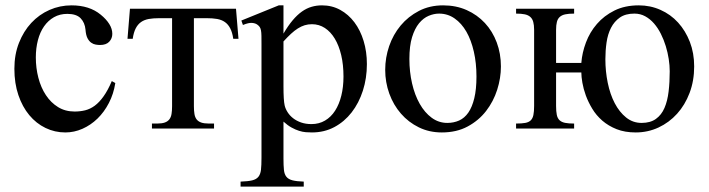

<svg xmlns="http://www.w3.org/2000/svg" viewBox="-20 -480 2646 717"><path d="M410.6 -169.9Q404.3 -129.4 386.7 -95.5Q369.1 -61.5 344 -37.1Q318.8 -12.7 287.8 1Q256.8 14.6 224.1 14.6Q184.6 14.6 149.9 -2.2Q115.2 -19 89.4 -50Q63.5 -81.1 48.6 -125Q33.7 -168.9 33.7 -223.1Q33.7 -276.4 50.8 -319.8Q67.9 -363.3 96.9 -394.5Q126 -425.8 164.8 -442.9Q203.6 -460 247.1 -460Q314 -460 356 -425.3Q377 -408.2 388.2 -390.1Q399.4 -372.1 399.4 -353.5Q399.4 -336.4 387.9 -324.2Q376.5 -312 353.5 -312Q346.2 -312 337.4 -313.5Q328.6 -314.9 320.6 -320.6Q312.5 -326.2 306.6 -337.6Q300.8 -349.1 299.3 -369.1Q296.9 -395.5 281 -411.9Q265.1 -428.2 231.4 -428.2Q203.6 -428.2 181.6 -415.8Q159.7 -403.3 144.5 -381.6Q129.4 -359.9 121.6 -330.1Q113.8 -300.3 113.8 -265.6Q113.8 -226.1 123.3 -189.5Q132.8 -152.8 151.4 -124.8Q169.9 -96.7 196.8 -80.1Q223.6 -63.5 258.8 -63.5Q279.3 -63.5 298.1 -68.1Q316.9 -72.8 334 -85.4Q351.1 -98.1 366.9 -120.4Q382.8 -142.6 397.5 -177.2Z M851.1 -335Q847.7 -358.9 839.8 -374Q832 -389.2 819.8 -397.7Q807.6 -406.2 790.8 -409.2Q773.9 -412.1 752 -412.1H704.1V-83.5Q704.1 -66.9 706.1 -54.7Q708 -42.5 714.1 -34.4Q720.2 -26.4 731.2 -22.5Q742.2 -18.6 760.3 -18.6H779.3V0H547.4V-18.6H566.4Q584.5 -18.6 595.5 -22.5Q606.4 -26.4 612.5 -34.4Q618.7 -42.5 620.6 -54.7Q622.6 -66.9 622.6 -83.5V-412.1H574.2Q552.7 -412.1 535.9 -409.2Q519 -406.2 506.8 -397.7Q494.6 -389.2 486.8 -374Q479 -358.9 475.6 -335H456.1L465.3 -447.3H861.3L870.6 -335Z M1262.7 -194.3Q1262.7 -238.3 1254.2 -274.2Q1245.6 -310.1 1230.2 -335.7Q1214.8 -361.3 1193.1 -375.5Q1171.4 -389.6 1145 -389.6Q1130.4 -389.6 1117.7 -385.7Q1105 -381.8 1092.3 -373.8Q1079.6 -365.7 1066.7 -353.8Q1053.7 -341.8 1038.6 -325.2V-157.7Q1038.6 -105.5 1043 -86.4Q1045.9 -73.7 1054 -61Q1062 -48.3 1074.5 -38.6Q1086.9 -28.8 1104.2 -22.7Q1121.6 -16.6 1143.1 -16.6Q1171.4 -16.6 1193.8 -29.8Q1216.3 -43 1231.4 -66.7Q1246.6 -90.3 1254.6 -122.8Q1262.7 -155.3 1262.7 -194.3ZM1350.1 -240.7Q1350.1 -188 1335.2 -141.6Q1320.3 -95.2 1293.2 -60.3Q1266.1 -25.4 1228.5 -5.4Q1190.9 14.6 1145 14.6Q1134.3 14.6 1122.1 13.7Q1109.9 12.7 1096.7 8.5Q1083.5 4.4 1068.8 -3.7Q1054.2 -11.7 1038.6 -25.9V111.8Q1038.6 138.2 1040.3 154.5Q1042 170.9 1049.6 180.2Q1057.1 189.5 1072.3 193.4Q1087.4 197.3 1114.3 198.2V216.8H878.4V198.2Q905.8 197.3 921.4 193.6Q937 189.9 944.8 180.4Q952.6 170.9 954.6 154.1Q956.5 137.2 956.5 109.4V-315.9Q956.5 -334 956.3 -346.2Q956.1 -358.4 954.6 -366.5Q953.1 -374.5 949.7 -379.4Q946.3 -384.3 939.9 -388.7Q932.6 -393.6 920.7 -394.5Q908.7 -395.5 887.2 -386.7L881.3 -403.3L1021 -460H1038.6V-354.5Q1055.7 -383.8 1072.8 -404.1Q1089.8 -424.3 1107.4 -436.8Q1125 -449.2 1143.6 -454.6Q1162.1 -460 1182.6 -460Q1219.7 -460 1250.5 -443.1Q1281.2 -426.3 1303.5 -396.7Q1325.7 -367.2 1337.9 -327.1Q1350.1 -287.1 1350.1 -240.7Z M1759.3 -194.3Q1759.3 -244.1 1749.5 -287.1Q1739.7 -330.1 1721.7 -361.6Q1703.6 -393.1 1677.7 -411.1Q1651.9 -429.2 1619.6 -429.2Q1600.6 -429.2 1580.8 -420.9Q1561 -412.6 1544.9 -393.1Q1528.8 -373.5 1518.8 -341.1Q1508.8 -308.6 1508.8 -259.8Q1508.8 -211.9 1518.8 -168.5Q1528.8 -125 1547.4 -92.3Q1565.9 -59.6 1592 -40.3Q1618.2 -21 1650.4 -21Q1674.3 -21 1694.6 -30Q1714.8 -39.1 1729 -59.6Q1743.2 -80.1 1751.2 -113.3Q1759.3 -146.5 1759.3 -194.3ZM1850.6 -231.9Q1850.6 -188.5 1836.7 -144.8Q1822.8 -101.1 1795.2 -65.4Q1767.6 -29.8 1726.3 -7.6Q1685.1 14.6 1629.9 14.6Q1583 14.6 1544.2 -4.4Q1505.4 -23.4 1477.3 -55.7Q1449.2 -87.9 1433.8 -130.4Q1418.5 -172.9 1418.5 -219.2Q1418.5 -264.6 1433.3 -307.9Q1448.2 -351.1 1476.3 -384.8Q1504.4 -418.5 1544.4 -439.2Q1584.5 -460 1634.8 -460Q1683.1 -460 1722.7 -442.4Q1762.2 -424.8 1790.8 -394Q1819.3 -363.3 1835 -321.5Q1850.6 -279.8 1850.6 -231.9Z M2481 -213.9Q2481 -235.4 2477.3 -259.5Q2473.6 -283.7 2466.3 -307.6Q2459 -331.5 2448 -353.5Q2437 -375.5 2422.4 -392.3Q2407.7 -409.2 2389.4 -419.2Q2371.1 -429.2 2349.1 -429.2Q2315.9 -429.2 2294.9 -414.6Q2273.9 -399.9 2261.7 -376Q2249.5 -352.1 2245.1 -321.5Q2240.7 -291 2240.7 -258.8Q2240.7 -213.9 2249.5 -170.9Q2258.3 -127.9 2275.6 -94.7Q2293 -61.5 2318.1 -41.3Q2343.3 -21 2376 -21Q2408.7 -21 2429.4 -35.9Q2450.2 -50.8 2461.4 -76.9Q2472.7 -103 2476.8 -138.2Q2481 -173.3 2481 -213.9ZM2572.3 -231.9Q2572.3 -178.2 2555.2 -133.1Q2538.1 -87.9 2508.5 -55.2Q2479 -22.5 2439.2 -3.9Q2399.4 14.6 2354 14.6Q2313.5 14.6 2282.7 2.4Q2252 -9.8 2229.2 -29.5Q2206.5 -49.3 2191.7 -74Q2176.8 -98.6 2167.7 -123.5Q2158.7 -148.4 2154.8 -171.1Q2150.9 -193.8 2150.9 -209.5H2056.6V-84.5Q2056.6 -64 2059.3 -51Q2062 -38.1 2069.6 -31Q2077.1 -23.9 2090.3 -21.2Q2103.5 -18.6 2124 -18.6V0H1907.2V-18.6Q1928.2 -18.6 1941.4 -21Q1954.6 -23.4 1961.9 -30.5Q1969.2 -37.6 1971.9 -50.5Q1974.6 -63.5 1974.6 -84.5V-368.7Q1974.6 -386.2 1971.4 -397.9Q1968.3 -409.7 1960.4 -416.7Q1952.6 -423.8 1939.7 -426.5Q1926.8 -429.2 1907.2 -429.2V-447.3H2124V-429.2Q2104 -429.2 2091.1 -426.5Q2078.1 -423.8 2070.3 -416.7Q2062.5 -409.7 2059.6 -397.9Q2056.6 -386.2 2056.6 -368.7V-245.1H2150.9Q2153.8 -283.2 2168.2 -321.5Q2182.6 -359.9 2209.2 -390.6Q2235.8 -421.4 2274.7 -440.7Q2313.5 -460 2365.7 -460Q2408.7 -460 2446.5 -443.1Q2484.4 -426.3 2512.2 -395.8Q2540 -365.2 2556.2 -323.5Q2572.3 -281.7 2572.3 -231.9Z"/></svg>

Font: Doulos SIL Cyr
Style: Regular
Weight: 400
Designer: Walt Agee, Victor Gaultney, Peter Martin, Debbi Hosken, Becca Hirsbrunner
Foundry: SIL International
Version: Version 5.000